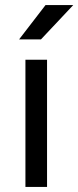

<svg xmlns="http://www.w3.org/2000/svg" viewBox="-20 -735 308 755"><path d="M55 -580 159 -715H268L141 -580ZM80 0V-500H165V0Z"/></svg>

Font: Share Tech
Style: Regular
Weight: 400
Designer: Ralph du Carrois
Foundry: Carrois Type Design
Version: Version 1.100